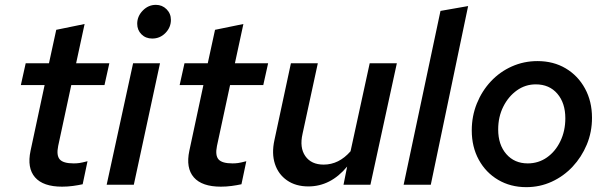

<svg xmlns="http://www.w3.org/2000/svg" viewBox="-20 -762 2508 792"><path d="M236 8Q158 8 124.5 -30.5Q91 -69 106 -140L164 -411H66L86 -501H182L212 -639L329 -663L294 -501H431L411 -411H274L220 -160Q212 -121 226.5 -104.5Q241 -88 284 -88Q296 -88 307 -89.5Q318 -91 341 -97L321 -2Q303 2 281 5Q259 8 236 8Z M608 -603Q581 -603 563.5 -620.5Q546 -638 546 -664Q546 -695 569 -718.5Q592 -742 623 -742Q649 -742 667 -724Q685 -706 685 -680Q685 -649 662.5 -626Q640 -603 608 -603ZM420 0 529 -501H640L532 0Z M891 8Q813 8 779.5 -30.5Q746 -69 761 -140L819 -411H721L741 -501H837L867 -639L984 -663L949 -501H1086L1066 -411H929L875 -160Q867 -121 881.5 -104.5Q896 -88 939 -88Q951 -88 962 -89.5Q973 -91 996 -97L976 -2Q958 2 936 5Q914 8 891 8Z M1252 7Q1200 7 1164 -18Q1128 -43 1114 -86Q1100 -129 1112 -184L1180 -501H1291L1228 -210Q1215 -153 1239.5 -118Q1264 -83 1315 -83Q1378 -83 1426 -138L1505 -501H1617L1508 0H1397L1412 -75Q1344 7 1252 7Z M1645 0 1797 -717 1911 -737 1757 0Z M2151 10Q2086 10 2035 -20Q1984 -50 1955 -103Q1926 -156 1926 -224Q1926 -283 1947 -335Q1968 -387 2005 -426.5Q2042 -466 2091.5 -488Q2141 -510 2197 -510Q2263 -510 2313.5 -480Q2364 -450 2393 -397Q2422 -344 2422 -276Q2422 -217 2400.5 -165.5Q2379 -114 2342 -74.5Q2305 -35 2256 -12.5Q2207 10 2151 10ZM2157 -88Q2201 -88 2236 -112.5Q2271 -137 2291.5 -179.5Q2312 -222 2312 -274Q2312 -337 2279 -375.5Q2246 -414 2190 -414Q2147 -414 2112 -389Q2077 -364 2056 -322Q2035 -280 2035 -228Q2035 -165 2068.5 -126.5Q2102 -88 2157 -88Z"/></svg>

Font: Red Hat Text Medium
Style: Italic
Weight: 500
Italic angle: -12°
Designer: Pentagram, MCKL
Foundry: Pentagram, MCKL
Version: Version 1.023; ttfautohint (v1.8.3)